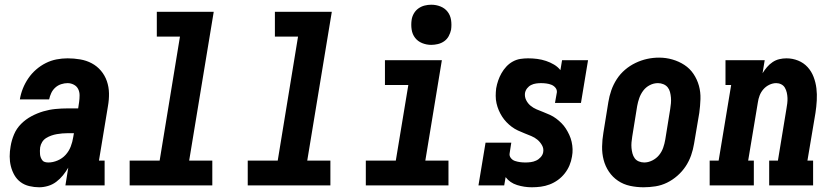

<svg xmlns="http://www.w3.org/2000/svg" viewBox="-20 -785 3540 813"><path d="M146 8Q125 8 104 3Q83 -2 67 -14Q51 -26 41 -43.5Q31 -61 26 -81Q21 -101 21 -122.5Q21 -144 25 -166Q29 -191 39.5 -216Q50 -241 69.5 -260.5Q89 -280 113.5 -293Q138 -306 163.5 -313.5Q189 -321 215 -323.5Q241 -326 266 -326H311L315 -353Q317 -367 317 -381.5Q317 -396 311 -408Q305 -420 292.5 -426.5Q280 -433 266 -433Q253 -433 239 -428.5Q225 -424 214 -414Q203 -404 197 -391Q191 -378 188 -364H64Q68 -388 77 -410.5Q86 -433 100 -453.5Q114 -474 133 -490.5Q152 -507 174 -518Q196 -529 219.5 -533.5Q243 -538 266 -538Q293 -538 319.5 -533.5Q346 -529 368.5 -517Q391 -505 407.5 -485.5Q424 -466 432.5 -441.5Q441 -417 441.5 -390Q442 -363 437 -335L399 -105H423V0H257L269 -75Q259 -58 246.5 -42.5Q234 -27 218 -15Q202 -3 183 2.5Q164 8 146 8Q146 8 146 8Q146 8 146 8ZM185 -97Q204 -97 224 -105.5Q244 -114 258 -129.5Q272 -145 279.5 -164.5Q287 -184 290 -204L293 -221H266Q255 -221 243.5 -220Q232 -219 220.5 -217Q209 -215 197.5 -211Q186 -207 175.5 -200.5Q165 -194 158.5 -183.5Q152 -173 150 -161Q149 -154 149 -146.5Q149 -139 149.5 -132Q150 -125 152.5 -118.5Q155 -112 159 -106.5Q163 -101 170 -99Q177 -97 185 -97Z M529 0V-105H656L742 -630H644V-735H885L781 -105H879V0Z M1029 0V-105H1156L1242 -630H1144V-735H1385L1281 -105H1379V0Z M1529 0V-105H1656L1709 -425H1610V-530H1851L1781 -105H1879V0ZM1806 -595Q1786 -595 1767.5 -602.5Q1749 -610 1737.5 -625Q1726 -640 1723 -660Q1720 -680 1723 -701Q1725 -715 1732.5 -728Q1740 -741 1752 -749.5Q1764 -758 1778 -761.5Q1792 -765 1806 -765Q1827 -765 1845.5 -757.5Q1864 -750 1875.5 -735Q1887 -720 1890 -700Q1893 -680 1890 -659Q1887 -645 1880 -632Q1873 -619 1861 -610.5Q1849 -602 1834.5 -598.5Q1820 -595 1806 -595Z M2232 8Q2200 8 2169.5 -1.5Q2139 -11 2121 -35L2115 0H2006L2036 -181H2145L2138 -136Q2136 -125 2143 -116Q2150 -107 2160.5 -103.5Q2171 -100 2182 -98.5Q2193 -97 2205 -97Q2216 -97 2227.5 -98.5Q2239 -100 2250 -105Q2261 -110 2269.5 -119.5Q2278 -129 2280 -140Q2283 -156 2275 -170Q2267 -184 2255.5 -193.5Q2244 -203 2229.5 -209Q2215 -215 2201 -220.5Q2187 -226 2173 -232.5Q2159 -239 2147 -248Q2135 -257 2124.5 -268Q2114 -279 2106 -291.5Q2098 -304 2092 -318Q2086 -332 2082.5 -347.5Q2079 -363 2079 -379Q2079 -395 2081 -411Q2084 -428 2089.5 -444Q2095 -460 2103.5 -475Q2112 -490 2124 -503Q2136 -516 2151.5 -524.5Q2167 -533 2183.5 -535.5Q2200 -538 2216 -538Q2236 -538 2255 -535.5Q2274 -533 2292 -527Q2310 -521 2326 -511.5Q2342 -502 2353 -488L2360 -530H2470L2440 -349H2330L2338 -394Q2339 -405 2332 -413.5Q2325 -422 2315 -426Q2305 -430 2293.5 -431.5Q2282 -433 2271 -433Q2261 -433 2250 -431.5Q2239 -430 2229 -425Q2219 -420 2212 -411Q2205 -402 2203 -391Q2201 -375 2208 -361Q2215 -347 2226.5 -337.5Q2238 -328 2252 -322Q2266 -316 2280.5 -310.5Q2295 -305 2309 -298.5Q2323 -292 2335 -283Q2347 -274 2357.5 -263.5Q2368 -253 2376 -240.5Q2384 -228 2390.5 -214Q2397 -200 2400.5 -184.5Q2404 -169 2404.5 -153.5Q2405 -138 2402 -122Q2399 -103 2391.5 -85Q2384 -67 2371.5 -51Q2359 -35 2342.5 -23Q2326 -11 2307.5 -4Q2289 3 2270 5.5Q2251 8 2232 8Z M2705 8Q2676 8 2648 2Q2620 -4 2597 -19.5Q2574 -35 2558.5 -58Q2543 -81 2536 -108Q2529 -135 2529.5 -164.5Q2530 -194 2535 -223L2556 -353Q2560 -378 2568.5 -402.5Q2577 -427 2591.5 -449.5Q2606 -472 2626.5 -489.5Q2647 -507 2671 -518.5Q2695 -530 2720 -535.5Q2745 -541 2771 -541Q2800 -541 2827.5 -533Q2855 -525 2878 -510Q2901 -495 2916.5 -472Q2932 -449 2939.5 -422Q2947 -395 2946 -365.5Q2945 -336 2941 -307L2919 -177Q2915 -152 2906.5 -127.5Q2898 -103 2883.5 -81Q2869 -59 2848.5 -41Q2828 -23 2804.5 -11.5Q2781 0 2755.5 4Q2730 8 2705 8ZM2708 -97Q2725 -97 2742 -105.5Q2759 -114 2770.5 -128Q2782 -142 2788 -159Q2794 -176 2797 -194L2818 -324Q2820 -336 2821 -348Q2822 -360 2821 -372Q2820 -384 2817 -395.5Q2814 -407 2807 -415.5Q2800 -424 2789 -428.5Q2778 -433 2766 -433Q2748 -433 2731.5 -424.5Q2715 -416 2704 -401.5Q2693 -387 2687 -370Q2681 -353 2678 -336L2657 -206Q2655 -194 2654 -182Q2653 -170 2654 -158.5Q2655 -147 2658 -135.5Q2661 -124 2667.5 -115Q2674 -106 2685 -101.5Q2696 -97 2708 -97Z M2985 0V-105H3023L3076 -425H3052V-530H3218L3209 -475Q3217 -488 3227.5 -500.5Q3238 -513 3251.5 -522Q3265 -531 3280 -534.5Q3295 -538 3310 -538Q3336 -538 3359.5 -528.5Q3383 -519 3399.5 -501Q3416 -483 3425 -459.5Q3434 -436 3437 -411Q3440 -386 3438.5 -359.5Q3437 -333 3433 -307L3399 -105H3423V0H3237V-105H3274L3310 -324Q3310 -324 3310 -324Q3310 -324 3310 -324Q3312 -335 3313.5 -347Q3315 -359 3314.5 -370.5Q3314 -382 3311.5 -393Q3309 -404 3303.5 -413.5Q3298 -423 3288 -428Q3278 -433 3267 -433Q3252 -433 3237.5 -426Q3223 -419 3212.5 -407Q3202 -395 3196.5 -380.5Q3191 -366 3189 -351L3148 -105H3172V0Z"/></svg>

Font: Iosevka Slab Extrabold Oblique
Style: Regular
Weight: 800
Italic angle: -9°
Monospace: yes
Designer: Belleve Invis
Foundry: Belleve Invis
Version: Version 11.1.1; ttfautohint (v1.8.3)